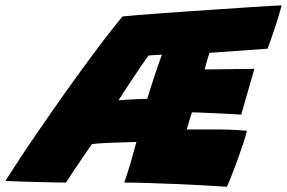

<svg xmlns="http://www.w3.org/2000/svg" viewBox="-96 -669 1064 712"><path d="M745 23.5Q706.5 21 655.8 18.2Q605 15.5 551.2 13.2Q497.5 11 448.8 9.5Q400 8 365 8Q376.5 -25.5 387.8 -63.5Q399 -101.5 410 -142.5Q394.5 -142 375 -141.5Q355.5 -141 335.2 -140.2Q315 -139.5 296.8 -138.8Q278.5 -138 264.8 -136.8Q251 -135.5 244.5 -134.5Q226.5 -108.5 208.5 -82Q190.5 -55.5 175 -32.2Q159.5 -9 148.5 8Q135 8 105.8 7.5Q76.5 7 41.5 6Q6.5 5 -25.2 4Q-57 3 -76 2Q-56 -30 -26.2 -75.2Q3.5 -120.5 40.5 -174.5Q77.5 -228.5 118.2 -286.5Q159 -344.5 201 -402.2Q243 -460 283 -512.8Q323 -565.5 358 -608Q374 -609.5 412 -612.8Q450 -616 501.5 -619.8Q553 -623.5 610.8 -627.5Q668.5 -631.5 725 -635.2Q781.5 -639 829.5 -642.2Q877.5 -645.5 909.2 -647.2Q941 -649 948.5 -649Q938 -610 925 -570.8Q912 -531.5 896.5 -488.5L681 -473Q679.5 -470 677 -461.5Q674.5 -453 671.5 -442.8Q668.5 -432.5 666.2 -423.8Q664 -415 663 -411.5Q675 -411.5 693 -411.8Q711 -412 732.2 -412.2Q753.5 -412.5 775 -412.8Q796.5 -413 815.5 -413.2Q834.5 -413.5 847.5 -414L798.5 -244Q792 -244.5 773.2 -245.5Q754.5 -246.5 730 -247.8Q705.5 -249 681.5 -250Q657.5 -251 639.5 -251.8Q621.5 -252.5 616 -252.5Q613.5 -246 609.5 -232.8Q605.5 -219.5 601.8 -207Q598 -194.5 596.5 -189Q626.5 -189 656.2 -189Q686 -189 716 -189Q736.5 -189 755.8 -188.2Q775 -187.5 791.5 -186.2Q808 -185 820 -184Q813.5 -159 802.5 -126.5Q791.5 -94 779.8 -62.2Q768 -30.5 758.5 -7Q749 16.5 745 23.5ZM343.5 -297Q351 -298 372.8 -299.2Q394.5 -300.5 417.5 -301.5Q440.5 -302.5 450 -302.5Q452.5 -311.5 460.2 -336Q468 -360.5 477.5 -389Q487 -417.5 494.8 -439.5Q502.5 -461.5 504.5 -466Q498.5 -466 488.2 -465.5Q478 -465 468.5 -464.2Q459 -463.5 454.5 -463Q443.5 -448 427.2 -424Q411 -400 393.8 -374.2Q376.5 -348.5 362.8 -327.2Q349 -306 343.5 -297Z"/></svg>

Font: Grandstander Thin Black
Style: Italic
Weight: 900
Italic angle: -15°
Version: Version 1.200